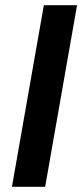

<svg xmlns="http://www.w3.org/2000/svg" viewBox="-20 -720 323 740"><path d="M149 -700H277L154 0H26Z"/></svg>

Font: Cabin
Style: Bold Italic
Weight: 700
Italic angle: -7°
Designer: Pablo Impallari
Foundry: Pablo Impallari. http://www.impallari.com Igino Marini. http://www.ikern.com
Version: Version 2.200